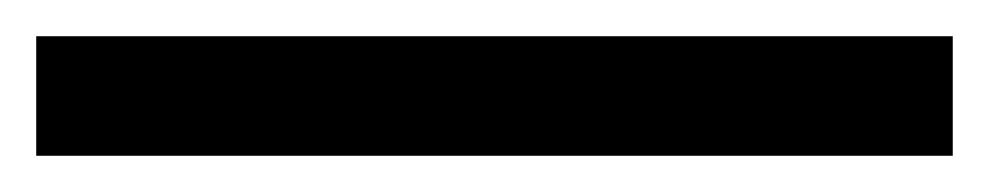

<svg xmlns="http://www.w3.org/2000/svg" viewBox="-23 -846 546 106"><path d="M503 -760H-3V-826H503Z"/></svg>

Font: Noto Sans Yi
Style: Regular
Weight: 400
Designer: Monotype Design Team
Foundry: Monotype Imaging Inc.
Version: Version 2.002; ttfautohint (v1.8.4.7-5d5b)